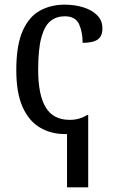

<svg xmlns="http://www.w3.org/2000/svg" viewBox="-20 -566 497 825"><path d="M268 239V10H258Q199 10 151.5 -18Q104 -46 77 -106.5Q50 -167 50 -265Q50 -372 77.5 -433.5Q105 -495 152 -520.5Q199 -546 258 -546Q301 -546 338 -534.5Q375 -523 397.5 -500.5Q420 -478 420 -444Q420 -410 399.5 -396Q379 -382 335 -382Q335 -429 319.5 -462.5Q304 -496 258 -496Q223 -496 197.5 -476Q172 -456 158 -406Q144 -356 144 -266Q144 -158 176.5 -104.5Q209 -51 279 -51Q302 -51 320.5 -56.5Q339 -62 355 -72H359V239Z"/></svg>

Font: Noto Serif SemiCondensed
Style: Regular
Weight: 400
Width: 4
Designer: Monotype Design Team
Foundry: Monotype Imaging Inc.
Version: Version 2.013